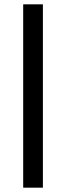

<svg xmlns="http://www.w3.org/2000/svg" viewBox="-20 -708 305 886"><path d="M178 158H87V-688H178Z"/></svg>

Font: Roundo Medium
Style: Regular
Weight: 500
Designer: Namrata Goyal (Gurmukhi), Shiva Nallaperumal (Latin)
Foundry: Indian Type Foundry
Version: Version 1.000;PS 1.0;hotconv 1.0.88;makeotf.lib2.5.647800